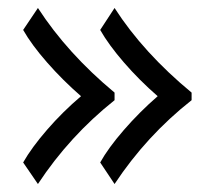

<svg xmlns="http://www.w3.org/2000/svg" viewBox="-20 -503 538 481"><path d="M38 -96Q59 -133 98 -178Q137 -223 183 -262Q137 -302 98 -346.5Q59 -391 38 -428L75 -483Q149 -369 267 -271V-252Q154 -162 75 -42ZM231 -96Q251 -132 290 -177Q329 -222 375 -262Q329 -302 290.5 -346.5Q252 -391 231 -428L267 -483Q339 -371 460 -271V-252Q347 -163 267 -42Z"/></svg>

Font: Trirong
Style: Regular
Weight: 400
Designer: Katatrad Team
Foundry: CadsonDemak
Version: Version 1.001